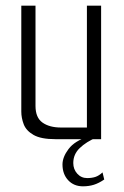

<svg xmlns="http://www.w3.org/2000/svg" viewBox="-20 -490 436 676"><path d="M175 0Q124 0 98 -15Q72 -30 63.5 -52.5Q55 -75 55 -97V-470H105V-117Q105 -76 129.5 -58.5Q154 -41 195 -41H286V-470H336V0ZM272 166Q240 166 220 144.5Q200 123 200 89Q200 63 221.5 34.5Q243 6 291 -9L320 -6Q284 9 261 31Q238 53 238 84Q238 106 252 121.5Q266 137 287 137Q303 137 315.5 133Q328 129 341 117L347 142Q328 155 310.5 160.5Q293 166 272 166Z"/></svg>

Font: Smooch Sans Thin
Style: Regular
Weight: 400
Version: Version 1.010